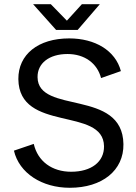

<svg xmlns="http://www.w3.org/2000/svg" viewBox="-20 -876 646 910"><path d="M311 14C464 14 567 -68 565 -193C561 -457 160 -332 158 -510C157 -576 213 -620 300 -620C381 -620 441 -576 459 -506L553 -539C527 -637 430 -694 308 -694C161 -694 66 -618 67 -501C70 -246 470 -372 473 -183C474 -109 413 -62 317 -62C227 -62 159 -111 140 -194L46 -162C71 -55 179 14 311 14ZM246 -734H348L453 -856H368L297 -778L221 -856H137Z"/></svg>

Font: Ronzino
Style: Regular
Weight: 400
Designer: Nunzio Mazzaferro
Foundry: Collletttivo
Version: Version 1.000;Glyphs 3.3 (3337)